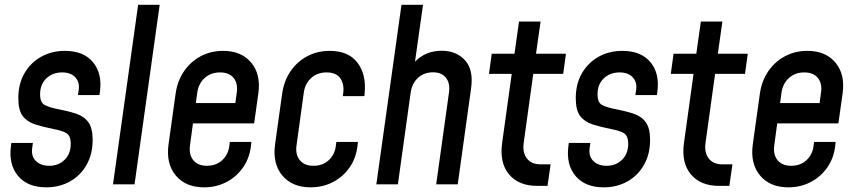

<svg xmlns="http://www.w3.org/2000/svg" viewBox="-20 -770 3573 802"><path d="M173 12.5Q228.5 12.5 272.5 -12.2Q316.5 -37 341.8 -81.8Q367 -126.5 367 -185.5Q367 -235 348.8 -259.8Q330.5 -284.5 297 -295.5Q263.5 -306.5 218 -315Q185.5 -321.5 166.5 -331.5Q147.5 -341.5 147.5 -376Q147.5 -418 173.8 -442.8Q200 -467.5 239.5 -467.5Q276.5 -467.5 295.2 -446.2Q314 -425 308.5 -392.5L305.5 -373H395.5L397.5 -387.5Q407.5 -463.5 368.2 -510.5Q329 -557.5 251.5 -557.5Q196 -557.5 152 -533Q108 -508.5 82.2 -464Q56.5 -419.5 56.5 -359.5Q56.5 -309.5 75 -285.2Q93.5 -261 127.2 -250.2Q161 -239.5 206 -230.5Q238.5 -224.5 257 -214Q275.5 -203.5 275.5 -169Q275.5 -127.5 249.8 -102.5Q224 -77.5 185.5 -77.5Q150.5 -77.5 130 -97.5Q109.5 -117.5 114.5 -152.5L117.5 -173H27.5L25.5 -158Q16 -81.5 56 -34.5Q96 12.5 173 12.5Z M452 0H542L647 -750H557Z M832.5 12.5Q884 12.5 926.8 -10Q969.5 -32.5 996.8 -72.8Q1024 -113 1029 -167L1030 -177H940L938 -162Q934 -125 908.5 -101.2Q883 -77.5 844.5 -77.5Q806.5 -77.5 787.5 -100.8Q768.5 -124 773.5 -162L786 -254.5H1041.5L1059 -378.5Q1070.5 -459 1029.5 -508.2Q988.5 -557.5 912 -557.5Q860.5 -557.5 818.2 -535Q776 -512.5 748.5 -472.2Q721 -432 713.5 -378.5L684 -167Q673 -86.5 714.2 -37Q755.5 12.5 832.5 12.5ZM899 -467.5Q937 -467.5 955.8 -444.5Q974.5 -421.5 969 -383.5L963 -339.5H798L804 -383.5Q809.5 -421.5 835.2 -444.5Q861 -467.5 899 -467.5Z M1475 -177H1385L1383 -162Q1379 -125 1353.5 -101.2Q1328 -77.5 1289.5 -77.5Q1251.5 -77.5 1232.5 -100.8Q1213.5 -124 1218.5 -162L1249 -383.5Q1254.5 -421.5 1280.2 -444.5Q1306 -467.5 1344 -467.5Q1383.5 -467.5 1400.8 -444Q1418 -420.5 1414 -383.5L1412 -368.5H1502L1503 -378.5Q1511 -458 1473.5 -507.8Q1436 -557.5 1357 -557.5Q1305 -557.5 1262.8 -534.8Q1220.5 -512 1193.2 -471.8Q1166 -431.5 1158.5 -378.5L1129 -167Q1118 -86.5 1159.2 -37Q1200.5 12.5 1277.5 12.5Q1329 12.5 1371.8 -10Q1414.5 -32.5 1441.8 -72.8Q1469 -113 1474 -167Z M1552 0H1642L1695.5 -384Q1701 -422 1726.2 -445Q1751.5 -468 1788.5 -468Q1824.5 -468 1842.8 -445Q1861 -422 1855.5 -384L1802 0H1892L1947.5 -399Q1959 -478.5 1922.5 -518.2Q1886 -558 1825 -558Q1758 -558 1713.5 -512.5L1747 -750H1657Z M2224.5 6.5H2267L2280 -83.5H2237.5Q2200 -83.5 2181 -108Q2162 -132.5 2167.5 -173L2207.5 -461.5H2332.5L2344 -545.5H2219L2238 -680H2148L2129 -545.5H2034L2022.5 -461.5H2117.5L2077.5 -173Q2066 -90 2106.2 -41.8Q2146.5 6.5 2224.5 6.5Z M2501.5 12.5Q2557 12.5 2601 -12.2Q2645 -37 2670.2 -81.8Q2695.5 -126.5 2695.5 -185.5Q2695.5 -235 2677.2 -259.8Q2659 -284.5 2625.5 -295.5Q2592 -306.5 2546.5 -315Q2514 -321.5 2495 -331.5Q2476 -341.5 2476 -376Q2476 -418 2502.2 -442.8Q2528.5 -467.5 2568 -467.5Q2605 -467.5 2623.8 -446.2Q2642.5 -425 2637 -392.5L2634 -373H2724L2726 -387.5Q2736 -463.5 2696.8 -510.5Q2657.5 -557.5 2580 -557.5Q2524.5 -557.5 2480.5 -533Q2436.5 -508.5 2410.8 -464Q2385 -419.5 2385 -359.5Q2385 -309.5 2403.5 -285.2Q2422 -261 2455.8 -250.2Q2489.5 -239.5 2534.5 -230.5Q2567 -224.5 2585.5 -214Q2604 -203.5 2604 -169Q2604 -127.5 2578.2 -102.5Q2552.5 -77.5 2514 -77.5Q2479 -77.5 2458.5 -97.5Q2438 -117.5 2443 -152.5L2446 -173H2356L2354 -158Q2344.5 -81.5 2384.5 -34.5Q2424.5 12.5 2501.5 12.5Z M2984 6.5H3026.5L3039.5 -83.5H2997Q2959.5 -83.5 2940.5 -108Q2921.5 -132.5 2927 -173L2967 -461.5H3092L3103.5 -545.5H2978.5L2997.5 -680H2907.5L2888.5 -545.5H2793.5L2782 -461.5H2877L2837 -173Q2825.5 -90 2865.8 -41.8Q2906 6.5 2984 6.5Z M3273 12.5Q3324.5 12.5 3367.2 -10Q3410 -32.5 3437.2 -72.8Q3464.5 -113 3469.5 -167L3470.5 -177H3380.5L3378.5 -162Q3374.5 -125 3349 -101.2Q3323.5 -77.5 3285 -77.5Q3247 -77.5 3228 -100.8Q3209 -124 3214 -162L3226.5 -254.5H3482L3499.5 -378.5Q3511 -459 3470 -508.2Q3429 -557.5 3352.5 -557.5Q3301 -557.5 3258.8 -535Q3216.5 -512.5 3189 -472.2Q3161.5 -432 3154 -378.5L3124.5 -167Q3113.5 -86.5 3154.8 -37Q3196 12.5 3273 12.5ZM3339.5 -467.5Q3377.5 -467.5 3396.2 -444.5Q3415 -421.5 3409.5 -383.5L3403.5 -339.5H3238.5L3244.5 -383.5Q3250 -421.5 3275.8 -444.5Q3301.5 -467.5 3339.5 -467.5Z"/></svg>

Font: Mohave Medium
Style: Italic
Weight: 500
Italic angle: -8°
Designer: Gumpita Rahayu
Foundry: Tokotype
Version: Version 2.002; ttfautohint (v1.8.3)